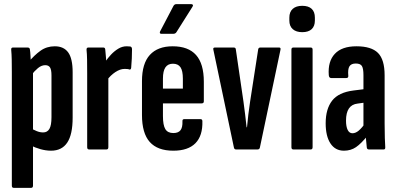

<svg xmlns="http://www.w3.org/2000/svg" viewBox="-20 -720 1910 925"><path d="M226 6Q201 6 174.5 -1.5Q148 -9 127 -20V-102Q141 -95 156.5 -88.5Q172 -82 188 -82Q208 -82 218 -99Q228 -116 228 -155V-357Q228 -384 221 -395Q214 -406 198 -406Q180 -406 163 -392Q146 -378 130 -357L116 -419Q145 -454 175 -475.5Q205 -497 244 -497Q287 -497 308.5 -467.5Q330 -438 330 -372V-153Q330 -72 304 -33Q278 6 226 6ZM46 185Q37 185 37 174V-372Q37 -406 36.5 -432.5Q36 -459 34 -480Q33 -491 42 -491H113Q123 -491 124 -482Q126 -470 127 -449.5Q128 -429 129 -409L139 -380V174Q139 185 130 185Z M409 0Q400 0 400 -11V-367Q400 -405 399.5 -433Q399 -461 397 -479Q396 -491 405 -491H478Q486 -491 487 -482Q489 -464 491 -437.5Q493 -411 493 -394L502 -375V-11Q502 0 493 0ZM494 -332 487 -422Q499 -440 515 -457Q531 -474 550 -485.5Q569 -497 590 -497Q601 -497 608 -496Q613 -494 614.5 -490.5Q616 -487 616 -482Q616 -460 615 -438Q614 -416 612 -394Q611 -384 604 -385Q599 -387 593 -387.5Q587 -388 580 -388Q559 -388 535.5 -372.5Q512 -357 494 -332Z M815 6Q739 6 701.5 -36Q664 -78 664 -166V-329Q664 -414 702 -455.5Q740 -497 812 -497Q887 -497 924.5 -455Q962 -413 962 -326V-232Q962 -222 952 -222H765V-161Q765 -117 776.5 -98Q788 -79 815 -79Q839 -79 849.5 -92.5Q860 -106 859 -135Q858 -146 867 -146H946Q955 -146 955 -136Q957 -66 921.5 -30Q886 6 815 6ZM765 -293H861V-341Q861 -379 849.5 -396Q838 -413 813 -413Q789 -413 777 -395.5Q765 -378 765 -341ZM757 -557Q752 -557 750.5 -560.5Q749 -564 751 -568L816 -692Q821 -700 829 -700H902Q907 -700 909 -696.5Q911 -693 907 -687L830 -565Q825 -557 814 -557Z M1117 0Q1109 0 1107 -9L1008 -480Q1005 -491 1015 -491H1106Q1115 -491 1116 -483L1153 -230Q1157 -198 1161 -168.5Q1165 -139 1168 -107H1170Q1173 -139 1176.5 -169Q1180 -199 1185 -231L1224 -483Q1226 -491 1234 -491H1325Q1334 -491 1331 -479L1232 -9Q1230 0 1221 0Z M1393 0Q1384 0 1384 -11V-481Q1384 -491 1393 -491H1477Q1486 -491 1486 -481V-11Q1486 0 1477 0ZM1436 -565Q1407 -565 1390.5 -579.5Q1374 -594 1374 -621V-635Q1374 -663 1390.5 -677.5Q1407 -692 1436 -692Q1466 -692 1481.5 -677.5Q1497 -663 1497 -635V-621Q1497 -594 1481.5 -579.5Q1466 -565 1436 -565Z M1757 0Q1748 0 1747 -10Q1745 -27 1743 -52.5Q1741 -78 1740 -98L1731 -110V-358Q1731 -390 1723.5 -402Q1716 -414 1694 -414Q1672 -414 1663.5 -400.5Q1655 -387 1658 -355Q1659 -344 1648 -344H1576Q1565 -344 1564 -358Q1559 -424 1593 -460.5Q1627 -497 1697 -497Q1769 -497 1801 -465Q1833 -433 1833 -357V-125Q1833 -82 1834 -55Q1835 -28 1836 -12Q1837 0 1829 0ZM1637 6Q1595 6 1572 -29Q1549 -64 1549 -126Q1549 -195 1580 -235Q1611 -275 1683 -284L1739 -291V-226L1703 -221Q1675 -218 1661 -197.5Q1647 -177 1647 -139Q1647 -110 1655 -94Q1663 -78 1678 -78Q1693 -78 1708 -90.5Q1723 -103 1745 -133L1753 -69Q1720 -28 1695 -11Q1670 6 1637 6Z"/></svg>

Font: Sofia Sans Extra Condensed
Style: Bold
Weight: 700
Designer: Botio Nikoltchev, Ani Petrova
Foundry: lettersoup
Version: Version 4.101